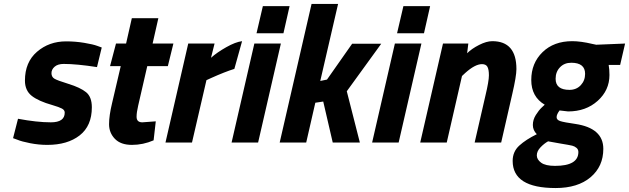

<svg xmlns="http://www.w3.org/2000/svg" viewBox="-20 -720 3178 970"><path d="M302 -397Q272 -397 256 -383Q240 -369 240 -350.5Q240 -332 254 -323Q268 -314 326.5 -296Q385 -278 414.5 -254.5Q444 -231 444 -178Q444 -84 382.5 -36Q321 12 219 12Q176 12 132.5 3.5Q89 -5 68 -14L46 -22L71 -120Q167 -102 237 -102Q307 -102 307 -151Q307 -164 293 -171.5Q279 -179 245 -189Q174 -209 140 -236Q106 -263 106 -313Q106 -406 167 -458.5Q228 -511 314 -511Q361 -511 406 -503.5Q451 -496 472 -488L494 -480L470 -381Q367 -397 302 -397Z M670 -130Q670 -102 699 -102L767 -107L756 -11Q703 12 646.5 12Q590 12 560.5 -18.5Q531 -49 531 -92.5Q531 -136 546 -198L590 -386H536L566 -500H617L646 -628H780L751 -500H856L828 -386H724L678 -186Q670 -152 670 -130Z M816 0 931 -500H1064L1046 -428Q1076 -455 1123 -481.5Q1170 -508 1203 -512L1164 -372Q1116 -357 1047 -326L1023 -315L950 0Z M1150 0 1265 -500H1399L1284 0ZM1276 -552 1308 -689H1443L1412 -552Z M1527 0H1393L1554 -700H1688L1598 -311L1632 -318L1759 -499H1906L1732 -259L1798 0H1661L1613 -207L1573 -201Z M1860 0 1975 -500H2109L1994 0ZM1986 -552 2018 -689H2153L2122 -552Z M2467 -512Q2589 -512 2589 -371Q2589 -335 2568 -245L2512 0H2378L2432 -235Q2450 -310 2450 -339.5Q2450 -369 2442.5 -382.5Q2435 -396 2415 -396Q2380 -396 2330 -351L2314 -336L2237 0H2103L2218 -500H2346L2340 -451Q2363 -474 2400.5 -493Q2438 -512 2467 -512Z M2787 230Q2570 230 2570 93Q2570 46 2603.5 15.5Q2637 -15 2692 -42Q2672 -62 2672 -88.5Q2672 -115 2687 -139Q2702 -163 2717 -177L2732 -191Q2664 -231 2664 -316Q2664 -401 2721 -456.5Q2778 -512 2871 -512Q2914 -512 2973 -498L2992 -494L3138 -500L3113 -392H3055Q3059 -370 3059 -341Q3059 -264 2999.5 -210.5Q2940 -157 2850 -157L2807 -162Q2792 -142 2792 -128Q2792 -114 2811 -108Q2830 -102 2886 -94Q3028 -73 3028 32Q3028 121 2963.5 175.5Q2899 230 2787 230ZM2784 118Q2902 118 2902 48Q2902 35 2892.5 27Q2883 19 2871 16Q2859 13 2807.5 4.5Q2756 -4 2749 -6Q2729 5 2710.5 24.5Q2692 44 2692 65Q2692 86 2714 102Q2736 118 2784 118ZM2857 -266Q2892 -266 2914 -289.5Q2936 -313 2936 -347Q2936 -403 2866 -403Q2831 -403 2809 -380Q2787 -357 2787 -322Q2787 -266 2857 -266Z"/></svg>

Font: Titillium Web
Style: Bold Italic
Weight: 700
Italic angle: -13°
Version: Version 1.002;PS 57.000;hotconv 1.0.70;makeotf.lib2.5.55311